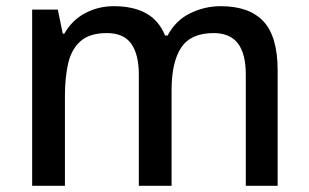

<svg xmlns="http://www.w3.org/2000/svg" viewBox="-20 -601 999 621"><path d="M84 0V-570H167L183 -492H188Q213 -536 255.5 -558.5Q298 -581 348 -581Q411 -581 452.5 -558Q494 -535 514 -486H522Q548 -535 595 -558Q642 -581 694 -581Q786 -581 832 -532Q878 -483 878 -373V0H775V-360Q775 -427 749.5 -460.5Q724 -494 671 -494Q597 -494 566 -447Q535 -400 535 -310V0H429V-360Q429 -425 404.5 -459.5Q380 -494 326 -494Q269 -494 239.5 -467Q210 -440 200 -394Q190 -348 190 -291V0Z"/></svg>

Font: Menbere
Style: Regular
Weight: 400
Designer: Aleme Tadesse
Foundry: Sorkin Type Co
Version: Version 1.000